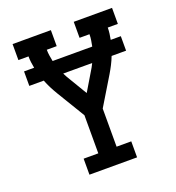

<svg xmlns="http://www.w3.org/2000/svg" viewBox="-133 -841 866 947"><g transform="rotate(-20 300.0 -367.5)"><path d="M175 0V-84H252V-284L163 -431Q151 -451 140.5 -471.5Q130 -492 122 -513H46V-589H99Q96 -604 94 -620Q92 -636 92 -651H39V-735H240V-651H188Q188 -635 190.5 -619.5Q193 -604 196 -589H404Q407 -604 409.5 -619.5Q412 -635 412 -651H360V-735H561V-651H508Q508 -636 506 -620Q504 -604 501 -589H554V-513H478Q470 -492 459.5 -471.5Q449 -451 437 -431L348 -284V-84H425V0ZM300 -383 355 -475Q361 -484 366 -493.5Q371 -503 376 -513H224Q229 -503 234 -493.5Q239 -484 245 -475Z"/></g></svg>

Font: Iosevka Curly Slab MdEx
Style: Regular
Weight: 500
Width: 7
Monospace: yes
Designer: Belleve Invis
Foundry: Belleve Invis
Version: Version 11.1.0; ttfautohint (v1.8.3)